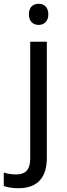

<svg xmlns="http://www.w3.org/2000/svg" viewBox="-75 -757 353 1017"><path d="M78 -681C78 -643 101 -625 130 -625C157 -625 181 -643 181 -681C181 -720 157 -737 130 -737C101 -737 78 -720 78 -681ZM22 240C127 240 173 180 173 80V-536H85V83C85 148 54 167 11 167C-15 167 -35 163 -55 157V228C-37 235 -12 240 22 240Z"/></svg>

Font: Noto Sans Arabic
Style: Regular
Weight: 400
Designer: Monotype Design Team, Nadine Chahine, Nizar Qandah and Khaled Hosny
Foundry: Monotype Imaging Inc.
Version: Version 2.012